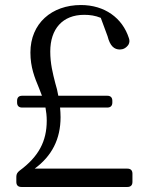

<svg xmlns="http://www.w3.org/2000/svg" viewBox="-20 -740 589 764"><path d="M48 -339V-332C48 -319 55 -312 68 -312H161C164 -296 166 -278 166 -260C166 -178 134 -117 58 -61C49 -54 45 -47 45 -37V-16C45 -3 52 4 65 4H487C500 4 507 -3 507 -16V-49C507 -62 500 -69 487 -69H118C186 -119 221 -186 221 -274C221 -288 220 -300 219 -312H407C420 -312 427 -319 427 -332V-339C427 -352 420 -359 407 -359H212C209 -377 205 -393 200 -409C190 -448 180 -487 180 -535C180 -625 229 -681 315 -681C338 -681 359 -678 381 -669L408 -596C418 -556 435 -543 457 -543C470 -543 482 -549 491 -562C496 -571 496 -579 493 -588C467 -669 396 -720 302 -720C186 -720 101 -647 101 -531C101 -472 118 -431 135 -390L147 -359H68C55 -359 48 -352 48 -339Z"/></svg>

Font: 寒蝉锦书宋
Style: Regular
Weight: 400
Designer: 寒蝉锦书宋{Warren} 思源宋体{Ryoko NISHIZUKA 西塚涼子 (kana & ideographs); Frank Grießhammer (Latin, Greek & Cyrillic); Wenlong ZHANG 
Foundry: Adobe & ChillType
Version: Version 2.000;Glyphs 3.1.1 (3135)